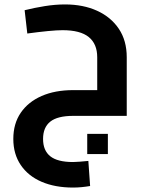

<svg xmlns="http://www.w3.org/2000/svg" viewBox="-20 -522 651 865"><path d="M373 172V81H466V172ZM309 323Q228 323 167.5 297Q107 271 73.5 221.5Q40 172 40 104Q40 35 73.5 -14Q107 -63 167.5 -89.5Q228 -116 310 -116H418V-264Q418 -324 380 -355Q342 -386 262 -386Q237 -386 195.5 -382Q154 -378 103 -371L91 -476Q135 -487 182 -494.5Q229 -502 273 -502Q355 -502 417.5 -473.5Q480 -445 515.5 -392Q551 -339 551 -264V0H310Q239 0 206.5 26Q174 52 174 104Q174 156 206.5 182Q239 208 309 208Q322 208 338.5 206.5Q355 205 378 203L386 316Q369 319 349 321Q329 323 309 323Z"/></svg>

Font: Cairo Play
Style: Bold
Weight: 700
Version: Version 3.119